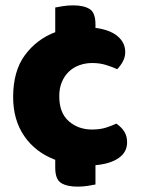

<svg xmlns="http://www.w3.org/2000/svg" viewBox="-20 -602 532 716"><path d="M324 -367Q299 -367 276.5 -359Q254 -351 237.5 -335.5Q221 -320 211 -297Q201 -274 201 -243Q201 -181 236.5 -150Q272 -119 323 -119Q353 -119 375 -126Q397 -133 414 -141Q434 -127 444 -110.5Q454 -94 454 -71Q454 -35 423 -13Q392 9 336 14V86Q327 88 308 91Q289 94 269 94Q230 94 208 80.5Q186 67 186 23V-6Q112 -34 70.5 -94.5Q29 -155 29 -240Q29 -337 73 -396.5Q117 -456 186 -482V-574Q195 -576 214 -579Q233 -582 253 -582Q292 -582 314 -568.5Q336 -555 336 -511V-498Q390 -491 418.5 -467Q447 -443 447 -408Q447 -389 438 -372.5Q429 -356 417 -344Q400 -352 376 -359.5Q352 -367 324 -367Z"/></svg>

Font: BALOOCHETTANREGULAR
Style: Book
Weight: 400
Designer: Maithili Shingre and Ek Type
Foundry: Ek Type
Version: Version 1.100;PS 1.000;hotconv 1.0.88;makeotf.lib2.5.647800;